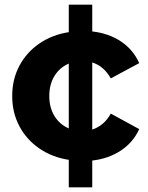

<svg xmlns="http://www.w3.org/2000/svg" viewBox="-20 -678 631 818"><path d="M452 -194 573 -128Q548 -72 495.5 -37Q443 -2 373 6V120H273V3Q202 -8 147.5 -45.5Q93 -83 62.5 -140.5Q32 -198 32 -269Q32 -340 62.5 -397.5Q93 -455 147.5 -492.5Q202 -530 273 -541V-658H373V-544Q444 -536 496 -501Q548 -466 573 -409L452 -344Q423 -396 373 -412V-126Q424 -143 452 -194ZM273 -131V-407Q235 -391 212.5 -355Q190 -319 190 -269Q190 -219 212.5 -183Q235 -147 273 -131Z"/></svg>

Font: mBank
Style: Bold
Weight: 700
Designer: Julieta Ulanovsky
Foundry: Julieta Ulanovsky
Version: Version 7.200